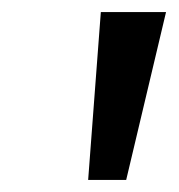

<svg xmlns="http://www.w3.org/2000/svg" viewBox="-20 -725 296 318"><path d="M126 -427 147 -705H255L189 -427Z"/></svg>

Font: Nunito Sans 7pt SemiExpanded
Style: Italic
Weight: 400
Width: 6
Italic angle: -9°
Designer: Vernon Adams
Foundry: Vernon Adams
Version: Version 3.101;gftools[0.9.27]